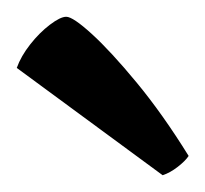

<svg xmlns="http://www.w3.org/2000/svg" viewBox="-20 -774 245 229"><path d="M174 -565 0 -693Q5 -707 16 -721Q27 -735 39.5 -744.5Q52 -754 59 -754Q67 -754 89.5 -733.5Q112 -713 143 -675.5Q174 -638 205 -588Q201 -582 192 -575Q183 -568 174 -565Z"/></svg>

Font: Texturina 72pt Medium
Style: Regular
Weight: 500
Designer: Guillermo Torres Carreño
Foundry: Omnibus-Type
Version: Version 1.002; ttfautohint (v1.8.3)